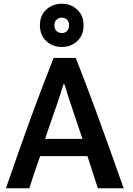

<svg xmlns="http://www.w3.org/2000/svg" viewBox="-20 -1008 715 1034"><path d="M646 6H507L451 -167H196Q153 -45 138 6H12Q164 -436 269 -696H388Q477 -474 646 6ZM424 -260 350 -481Q345 -496 339.5 -514.5Q334 -533 330.5 -543.5Q327 -554 324 -559Q320 -550 309 -513Q295 -468 264.5 -381.5Q234 -295 223 -260ZM430 -872Q430 -818 396 -786.5Q362 -755 313 -755Q264 -755 229.5 -786.5Q195 -818 195 -872Q195 -925 229.5 -956.5Q264 -988 313 -988Q362 -988 396 -956Q430 -924 430 -872ZM352 -872Q352 -891 341 -902Q330 -913 313 -913Q296 -913 284.5 -902Q273 -891 273 -872Q273 -852 284.5 -841Q296 -830 313 -830Q330 -830 341 -841Q352 -852 352 -872Z"/></svg>

Font: Repo
Style: DemiBold
Weight: 600
Designer: Stefan Peev
Foundry: Context Ltd
Version: Version 001.000